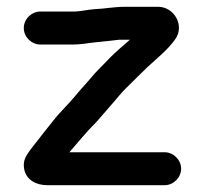

<svg xmlns="http://www.w3.org/2000/svg" viewBox="-20 -523 602 565"><path d="M195.2 -392C205 -392 215.1 -392.7 226.4 -394.1C258.9 -399.1 295.1 -401.4 329.7 -406H362.1C342.4 -388.8 319.3 -369.1 302.7 -352.3C283.1 -330.8 262.6 -313.1 244.4 -290C229.3 -272.3 216.9 -259.6 201.6 -240.8C179.5 -214.2 156.6 -193.6 135.5 -166.4C117.2 -142.9 102 -125 84.4 -101.6L69.3 -82.2C59.8 -68.3 45.9 -53 51.1 -25.5C57 5.8 85.1 22 119.5 22H464.5C490.3 22 513 -0.3 513 -26.5C513 -52.7 490.3 -75 464.5 -75H184.2C210.1 -104.3 233.2 -134 261.2 -161.5C275.9 -177.1 290.5 -195.7 304.3 -210.9C320.4 -228.1 333.5 -246.7 350.1 -262.8C370.8 -282.9 391.9 -304.4 413.7 -325.4C441.2 -350.6 475.4 -378.2 495.7 -407.6C524.4 -447.8 492.5 -503 445.5 -503H346.3C338.8 -503 332.9 -502.8 323.5 -502C320.6 -502 301.1 -499.9 301.1 -499.9C289.6 -498.1 272.6 -497 257.8 -496C234 -494.3 217.9 -489 195.2 -489H98.5C72.6 -489 50 -466.7 50 -440.5C50 -414.3 72.6 -392 98.5 -392Z"/></svg>

Font: HoneyBee
Style: Blk
Weight: 700
Foundry: Cannot Into Space Fonts
Version: Version 0.89